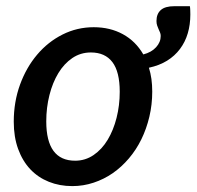

<svg xmlns="http://www.w3.org/2000/svg" viewBox="-20 -608 650 635"><path d="M228.5 -76.5Q262 -76.5 289.5 -95.2Q317 -114 336 -145.5Q355 -177 365.5 -218.2Q376 -259.5 376 -304.5Q376 -370.5 351.8 -402.5Q327.5 -434.5 280.5 -434.5Q246.5 -434.5 219.2 -416Q192 -397.5 173 -366.2Q154 -335 143.5 -293.5Q133 -252 133 -206.5Q133 -76.5 228.5 -76.5ZM608 -587.5Q609 -582 609.2 -573.8Q609.5 -565.5 609.5 -560Q609.5 -526.5 601 -497.8Q592.5 -469 575.2 -446Q558 -423 532.5 -407.2Q507 -391.5 472.5 -384Q478 -366.5 480.8 -346.8Q483.5 -327 483.5 -305Q483.5 -262 474 -222Q464.5 -182 447.5 -147.2Q430.5 -112.5 406.2 -84Q382 -55.5 352.8 -35.2Q323.5 -15 289.5 -3.8Q255.5 7.5 219 7.5Q177 7.5 141.5 -6.8Q106 -21 80.2 -48.2Q54.5 -75.5 40 -115.2Q25.5 -155 25.5 -205.5Q25.5 -271 46.2 -328Q67 -385 102.8 -427.2Q138.5 -469.5 186.8 -493.8Q235 -518 290 -518Q344 -518 386.2 -495Q428.5 -472 454 -428Q481 -435 496.2 -451.8Q511.5 -468.5 511.5 -489Q511.5 -495.5 509.2 -500.8Q507 -506 504.5 -511.5Q502 -517 499.8 -523.5Q497.5 -530 497.5 -538.5Q497.5 -562 511.8 -574.8Q526 -587.5 556.5 -587.5Z"/></svg>

Font: Lato SemiBold
Style: Italic
Weight: 600
Italic angle: -7°
Designer: Lukasz Dziedzic with Adam Twardoch and Botio Nikoltchev
Foundry: tyPoland Lukasz Dziedzic
Version: Version 2.015; 2015-08-06; http://www.latofonts.com/